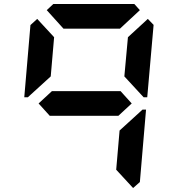

<svg xmlns="http://www.w3.org/2000/svg" viewBox="-20 -1020 856 965"><path d="M134 -544 120 -531H102L133 -894L167 -925L252 -833L235 -636ZM586 -562 642 -500 575 -438H230L174 -500L241 -562ZM215 -969 248 -1000H655L683 -969L583 -876H299ZM723 -925 752 -895 720 -531H702L690 -544L605 -636L623 -833ZM682 -456 696 -469H714L683 -105L649 -75L564 -167L581 -364Z"/></svg>

Font: DSEG7 Classic Mini
Style: Bold Italic
Weight: 700
Italic angle: -5°
Designer: Keshikan(Twitter:@keshinomi_88pro)
Version: Version 0.46